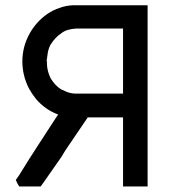

<svg xmlns="http://www.w3.org/2000/svg" viewBox="-20 -710 663 717"><path d="M253.9 -690.4H531.2V-13.7H512.7H509.8H506.8H497.1H487.3H481.4H474.6H465.8H458H439.5V-271.5H423.8H387.7H361.3H334H316.4H307.6Q245.1 -178.7 233.4 -162.1Q221.7 -145.5 210 -125L137.7 -21.5L131.8 -13.7H123H121.1H119.1H108.4H96.7H89.8H82H72.3H62.5H51.8L45.9 -23.4L43.9 -27.3L39.1 -38.1Q46.9 -49.8 50.8 -54.7L87.9 -114.3Q106.4 -143.6 125 -171.9L177.7 -252.9Q195.3 -280.3 197.3 -282.2Q147.5 -300.8 113.3 -341.8Q98.6 -360.4 86.9 -381.8Q63.5 -429.7 63.5 -480.5Q63.5 -536.1 90.8 -585Q116.2 -629.9 157.2 -658.2Q178.7 -672.9 203.1 -680.7Q226.6 -689.5 253.9 -690.4ZM439.5 -603.5H419.9H388.7H357.4H325.2H293.9H286.1H265.6Q248 -602.5 234.4 -598.6Q219.7 -594.7 208 -585Q185.5 -570.3 168 -542Q159.2 -524.4 157.2 -503.9Q154.3 -484.4 154.3 -483.4Q155.3 -480.5 155.3 -478.5Q155.3 -476.6 155.3 -475.6V-470.7Q156.2 -444.3 168.9 -418Q184.6 -391.6 207 -377Q210.9 -375 227.5 -367.7Q244.1 -360.4 264.6 -360.4H289.1H312.5H343.8H375H418H439.5Z"/></svg>

Font: LeFont
Style: Default
Weight: 400
Designer: Leryon MEDIA
Version: Version 1.0